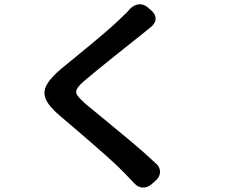

<svg xmlns="http://www.w3.org/2000/svg" viewBox="-20 -814 1040 889"><path d="M681 -765Q701 -748 700.5 -727Q700 -706 679 -689Q673 -685 661.5 -675Q650 -665 643 -660Q618 -640 583 -612Q548 -584 509 -553Q470 -522 434.5 -493Q399 -464 373 -442Q346 -419 337 -403.5Q328 -388 338 -373Q348 -358 376 -333Q416 -300 471.5 -254.5Q527 -209 588 -158Q649 -107 702 -57Q721 -41 721 -18.5Q721 4 702 21L683 38Q664 55 641.5 54.5Q619 54 602 35Q596 29 582.5 14.5Q569 0 559 -10Q535 -35 498 -69Q461 -103 417.5 -140.5Q374 -178 332 -214.5Q290 -251 255 -280Q206 -322 192 -355Q178 -388 196.5 -421.5Q215 -455 263 -495Q292 -519 330.5 -550.5Q369 -582 410 -616Q451 -650 487.5 -682Q524 -714 549 -739Q559 -748 569 -758.5Q579 -769 582 -773Q601 -792 623 -794Q645 -796 665 -779Z"/></svg>

Font: Chiron GoRound TC SB
Style: Regular
Weight: 500
Designer: Ryoko NISHIZUKA 西塚涼子 (kana, bopomofo & ideographs); Paul D. Hunt (Latin, Greek & Cyrillic); Sandoll Communications 산돌커뮤니
Foundry: Adobe
Version: Version 1.000;hotconv 1.1.1;makeotfexe 2.6.0